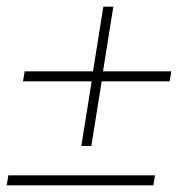

<svg xmlns="http://www.w3.org/2000/svg" viewBox="-20 -556 560 576"><path d="M494 -342 489 -312H285L254 -118H224L255 -312H49L54 -342H259L290 -536H320L289 -342ZM5 -30H445L440 0H0Z"/></svg>

Font: Thasadith
Style: Italic
Weight: 400
Italic angle: -9°
Designer: Cadson Demak Co.,Ltd.
Foundry: Cadson Demak Co.,Ltd.
Version: Version 1.000; ttfautohint (v1.6)